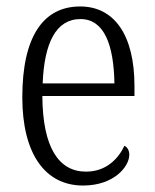

<svg xmlns="http://www.w3.org/2000/svg" viewBox="-20 -564 479 594"><path d="M237 10C333 10 380 -49 380 -85C380 -100 373 -109 365 -113C345 -71 307 -33 246 -33C162 -33 112 -107 111 -267H396V-298C396 -455 334 -544 228 -544C114 -544 49 -451 49 -263C49 -89 119 10 237 10ZM334 -306H112C117 -431 153 -505 229 -505C303 -505 332 -424 334 -306Z"/></svg>

Font: Noto Serif Myanmar Condensed Light
Style: Regular
Weight: 300
Width: 3
Designer: Ben Mitchell and the Monotype Design Team
Foundry: Monotype Imaging Inc.
Version: Version 2.106